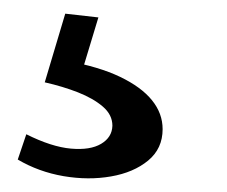

<svg xmlns="http://www.w3.org/2000/svg" viewBox="-20 -53 332 281"><path d="M6 180.5 18.5 143.5Q55.5 162 83.8 164.5Q112 167 128 157.5Q144 148 144.5 131Q144.5 115 130.5 103Q116.5 91 94.2 82.2Q72 73.5 45.5 67.5L75.5 -33L124 -27.5L96 65L77 36Q124.5 44.5 155.8 59.5Q187 74.5 202.5 93.8Q218 113 218 136Q218 164.5 196.8 182Q175.5 199.5 142.5 205.2Q109.5 211 73 204.8Q36.5 198.5 6 180.5Z"/></svg>

Font: Karla Medium
Style: Italic
Weight: 500
Italic angle: -8°
Designer: Jonathan Pinhorn
Version: Version 2.001